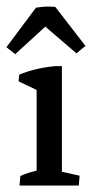

<svg xmlns="http://www.w3.org/2000/svg" viewBox="-32 -573 287 593"><path d="M81.1 -2.9V-329.6L159.2 -338.9V-2.9ZM81.1 -248.5V-311L92.8 -289.6L25.4 -321.8L27.3 -342.3Q48.8 -351.6 77.1 -358.6Q105.5 -365.7 137.7 -368.7H159.2V-291ZM28.3 0 30.8 -29.3Q43.5 -35.2 58.3 -39.8Q73.2 -44.4 90.8 -48.3L81.1 -12.2V-79.1H159.2V-12.2L150.9 -44.4L213.9 -30.3L211.4 0ZM138.7 -551.8 231.9 -431.2 204.1 -408.2 72.8 -521ZM138.7 -551.8 141.1 -521 15.1 -405.8 -12.2 -427.2 79.1 -549.3Q95.7 -551.8 107.4 -552.5Q119.1 -553.2 138.7 -551.8Z"/></svg>

Font: Markazi Text
Style: Regular
Weight: 400
Designer: Borna Izadpanah (Arabic designer), Fiona Ross (Arabic design director) and Florian Runge (Latin designer)
Foundry: Borna Izadpanah and Florian Runge
Version: Version 1.000